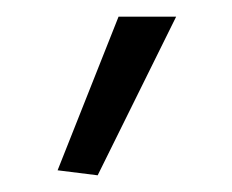

<svg xmlns="http://www.w3.org/2000/svg" viewBox="-20 -820 278 230"><path d="M49 -616 122 -800H191L97 -610Z"/></svg>

Font: Plata Sans Light
Style: Regular
Weight: 300
Designer: Pablo Impallari, Andres Torresi, & Cristiano Sobral
Foundry: Pablo Impallari, Andres Torresi, & Cristiano Sobral
Version: Version 1.00;December 28, 2019;FontCreator 12.0.0.2547 64-bi